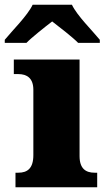

<svg xmlns="http://www.w3.org/2000/svg" viewBox="-53 -786 449 806"><path d="M-33 -619V-606H58C79 -628 136 -673 166 -696C196 -673 254 -628 275 -606H366V-619C335 -657 270 -721 249 -766H84C63 -721 -2 -657 -33 -619ZM12 0H355V-61H344C307 -61 281 -78 281 -131V-536H5V-475H24C60 -475 87 -458 87 -409V-135C87 -79 62 -61 24 -61H12Z"/></svg>

Font: Noto Serif Gurmukhi Black
Style: Regular
Weight: 900
Designer: Vaibhav Singh and the Monotype Design Team
Foundry: Monotype Imaging Inc.
Version: Version 2.004